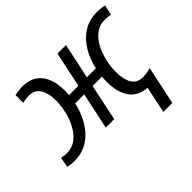

<svg xmlns="http://www.w3.org/2000/svg" viewBox="-174 -775 1188 1188"><g transform="rotate(-45 420.0 -181.0)"><path d="M645 183.1 681.6 8.8Q605 3.4 566.9 -49.8Q528.8 -103 528.8 -194.3Q528.8 -205.6 529.3 -216.6Q529.8 -227.5 531.2 -239.7H448.7L398.4 0H324.2L375.5 -239.7H296.4Q286.6 -193.8 266.4 -149.7Q246.1 -105.5 215.1 -69.3Q184.1 -33.2 140.9 -11.7Q97.7 9.8 42 9.8Q12.2 9.8 -15.6 2.4L-3.4 -64Q5.9 -61.5 18.6 -59.6Q31.2 -57.6 43 -57.6Q88.4 -57.6 122.6 -83.3Q156.7 -108.9 179.7 -150.9Q202.6 -192.9 214.1 -242.2Q225.6 -291.5 225.6 -338.9Q225.6 -399.9 202.1 -438.2Q178.7 -476.6 126.5 -476.6Q100.1 -476.6 71.8 -469.7V-537.1Q85.9 -539.6 103.3 -542.2Q120.6 -544.9 138.2 -544.9Q222.7 -544.9 265.1 -491.2Q307.6 -437.5 307.6 -340.8Q307.6 -331.5 307.1 -321.5Q306.6 -311.5 305.7 -302.7H387.7L437 -535.2H511.7L461.9 -302.7H540.5Q549.3 -343.8 568.1 -386.2Q586.9 -428.7 617.2 -464.6Q647.5 -500.5 690.4 -522.7Q733.4 -544.9 790.5 -544.9Q807.1 -544.9 823.2 -543.2Q839.4 -541.5 856 -537.1L840.8 -470.7Q830.1 -473.6 816.7 -475.1Q803.2 -476.6 791 -476.6Q745.6 -476.6 711.9 -450.9Q678.2 -425.3 656 -383.5Q633.8 -341.8 622.8 -292.7Q611.8 -243.7 611.8 -196.8Q611.8 -134.8 634.3 -96.2Q656.7 -57.6 710 -57.6Q728.5 -57.6 746.6 -61Q764.6 -64.5 776.9 -67.9L723.6 183.1Z"/></g></svg>

Font: Open Sans
Style: Italic
Weight: 400
Italic angle: -12°
Designer: Monotype Design Team
Foundry: Monotype Imaging Inc.
Version: Version 3.000; ttfautohint (v1.8.4)